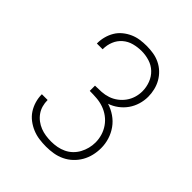

<svg xmlns="http://www.w3.org/2000/svg" viewBox="-206 -873 1012 1012"><g transform="rotate(45 300.0 -367.5)"><path d="M303 8Q277 8 251 4.5Q225 1 201 -9Q177 -19 156 -35Q135 -51 121 -72.5Q107 -94 99.5 -119.5Q92 -145 92 -171Q92 -171 92 -171.5Q92 -172 92 -172H135Q135 -172 135 -171.5Q135 -171 135 -171Q135 -150 140.5 -130Q146 -110 158 -93Q170 -76 186.5 -63.5Q203 -51 222 -43.5Q241 -36 261.5 -33Q282 -30 303 -30Q325 -30 346.5 -34Q368 -38 388 -47.5Q408 -57 424 -72.5Q440 -88 450.5 -107.5Q461 -127 466.5 -148.5Q472 -170 472 -192Q472 -218 464.5 -243Q457 -268 442 -289.5Q427 -311 406 -326.5Q385 -342 360.5 -350.5Q336 -359 310 -361Q284 -363 258 -363V-402Q282 -402 306 -403.5Q330 -405 352.5 -412.5Q375 -420 394.5 -434.5Q414 -449 428 -468.5Q442 -488 449 -511Q456 -534 456 -558Q456 -588 445 -617Q434 -646 412.5 -666.5Q391 -687 362 -696Q333 -705 303 -705Q274 -705 245.5 -697.5Q217 -690 195 -671Q173 -652 162 -625Q151 -598 151 -569Q151 -568 151 -567Q151 -566 151 -566H108Q108 -567 108 -568Q108 -569 108 -570Q108 -594 114.5 -618Q121 -642 133.5 -663Q146 -684 165.5 -700Q185 -716 207.5 -726Q230 -736 254 -739.5Q278 -743 303 -743Q328 -743 353 -739Q378 -735 401 -724Q424 -713 442.5 -695.5Q461 -678 473.5 -656Q486 -634 492 -609Q498 -584 498 -559Q498 -530 489.5 -502Q481 -474 464.5 -450.5Q448 -427 424.5 -409.5Q401 -392 374 -383Q404 -374 431 -355.5Q458 -337 476.5 -311Q495 -285 504.5 -254.5Q514 -224 514 -192Q514 -164 507.5 -137Q501 -110 487.5 -86.5Q474 -63 454 -44Q434 -25 409 -13Q384 -1 357 3.5Q330 8 303 8Z"/></g></svg>

Font: Iosevka Curly Slab XLtEx
Style: Regular
Weight: 200
Width: 7
Monospace: yes
Designer: Belleve Invis
Foundry: Belleve Invis
Version: Version 11.1.0; ttfautohint (v1.8.3)